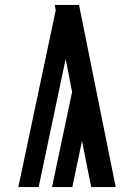

<svg xmlns="http://www.w3.org/2000/svg" viewBox="-20 -755 540 775"><path d="M190 0 271 -384 245 -517 136 0H54L205 -714L201 -735H299L447 0H348L311 -186L272 0Z"/></svg>

Font: Iosevka
Style: Bold
Weight: 700
Monospace: yes
Designer: Belleve Invis
Foundry: Belleve Invis
Version: Version 32.5.0; ttfautohint (v1.8.4)